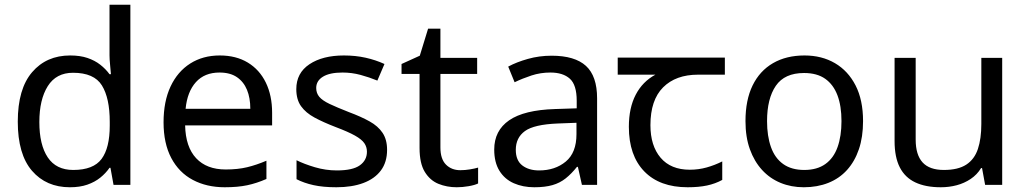

<svg xmlns="http://www.w3.org/2000/svg" viewBox="-20 -780 4333 810"><path d="M275 10Q175 10 115 -59.5Q55 -129 55 -267Q55 -405 115.5 -475.5Q176 -546 276 -546Q318 -546 349 -535.5Q380 -525 403 -507Q426 -489 442 -467H448Q447 -480 444.5 -505.5Q442 -531 442 -546V-760H530V0H459L446 -72H442Q426 -49 403 -30.5Q380 -12 348.5 -1Q317 10 275 10ZM289 -63Q374 -63 408.5 -109.5Q443 -156 443 -250V-266Q443 -366 410 -419.5Q377 -473 288 -473Q217 -473 181.5 -416.5Q146 -360 146 -265Q146 -169 181.5 -116Q217 -63 289 -63Z M907 -546Q976 -546 1025.5 -516Q1075 -486 1101.5 -431.5Q1128 -377 1128 -304V-251H761Q763 -160 807.5 -112.5Q852 -65 932 -65Q983 -65 1022.5 -74.5Q1062 -84 1104 -102V-25Q1063 -7 1023 1.5Q983 10 928 10Q852 10 793.5 -21Q735 -52 702.5 -113.5Q670 -175 670 -264Q670 -352 699.5 -415Q729 -478 782.5 -512Q836 -546 907 -546ZM906 -474Q843 -474 806.5 -433.5Q770 -393 763 -321H1036Q1036 -367 1022 -401Q1008 -435 979.5 -454.5Q951 -474 906 -474Z M1613 -148Q1613 -96 1587 -61Q1561 -26 1513 -8Q1465 10 1399 10Q1343 10 1302.5 1Q1262 -8 1231 -24V-104Q1263 -88 1308.5 -74.5Q1354 -61 1401 -61Q1468 -61 1498 -82.5Q1528 -104 1528 -140Q1528 -160 1517 -176Q1506 -192 1477.5 -208Q1449 -224 1396 -244Q1344 -264 1307 -284Q1270 -304 1250 -332Q1230 -360 1230 -404Q1230 -472 1285.5 -509Q1341 -546 1431 -546Q1480 -546 1522.5 -536.5Q1565 -527 1602 -510L1572 -440Q1538 -454 1501 -464Q1464 -474 1425 -474Q1371 -474 1342.5 -456.5Q1314 -439 1314 -409Q1314 -387 1327 -371.5Q1340 -356 1370.5 -341.5Q1401 -327 1452 -307Q1503 -288 1539 -268Q1575 -248 1594 -219.5Q1613 -191 1613 -148Z M1922 -62Q1942 -62 1963 -65.5Q1984 -69 1997 -73V-6Q1983 1 1957 5.5Q1931 10 1907 10Q1865 10 1829.5 -4.5Q1794 -19 1772 -55Q1750 -91 1750 -156V-468H1674V-510L1751 -545L1786 -659H1838V-536H1993V-468H1838V-158Q1838 -109 1861.5 -85.5Q1885 -62 1922 -62Z M2307 -545Q2405 -545 2452 -502Q2499 -459 2499 -365V0H2435L2418 -76H2414Q2391 -47 2366.5 -27.5Q2342 -8 2310.5 1Q2279 10 2234 10Q2186 10 2147.5 -7Q2109 -24 2087 -59.5Q2065 -95 2065 -149Q2065 -229 2128 -272.5Q2191 -316 2322 -320L2413 -323V-355Q2413 -422 2384 -448Q2355 -474 2302 -474Q2260 -474 2222 -461.5Q2184 -449 2151 -433L2124 -499Q2159 -518 2207 -531.5Q2255 -545 2307 -545ZM2333 -259Q2233 -255 2194.5 -227Q2156 -199 2156 -148Q2156 -103 2183.5 -82Q2211 -61 2254 -61Q2322 -61 2367 -98.5Q2412 -136 2412 -214V-262Z M2881 10Q2763 10 2698 -57Q2633 -124 2633 -245Q2633 -325 2662 -380.5Q2691 -436 2745 -465H2586V-537H3038V-465H2925Q2831 -465 2777.5 -411.5Q2724 -358 2724 -252Q2724 -165 2767 -114.5Q2810 -64 2890 -64Q2927 -64 2961 -73.5Q2995 -83 3027 -99V-21Q2998 -5 2963 2.5Q2928 10 2881 10Z M3621 -269Q3621 -202 3603.5 -150.5Q3586 -99 3553.5 -63Q3521 -27 3474.5 -8.5Q3428 10 3371 10Q3318 10 3273 -8.5Q3228 -27 3195 -63Q3162 -99 3143.5 -150.5Q3125 -202 3125 -269Q3125 -358 3155 -419.5Q3185 -481 3241 -513.5Q3297 -546 3374 -546Q3447 -546 3502.5 -513.5Q3558 -481 3589.5 -419.5Q3621 -358 3621 -269ZM3216 -269Q3216 -206 3232.5 -159.5Q3249 -113 3284 -88Q3319 -63 3373 -63Q3427 -63 3462 -88Q3497 -113 3513.5 -159.5Q3530 -206 3530 -269Q3530 -333 3513 -378Q3496 -423 3461.5 -447.5Q3427 -472 3372 -472Q3290 -472 3253 -418Q3216 -364 3216 -269Z M4208 -536V0H4136L4123 -71H4119Q4102 -43 4075 -25Q4048 -7 4016 1.5Q3984 10 3949 10Q3885 10 3841.5 -10.5Q3798 -31 3776 -74Q3754 -117 3754 -185V-536H3843V-191Q3843 -127 3872 -95Q3901 -63 3962 -63Q4022 -63 4056.5 -85.5Q4091 -108 4105.5 -151.5Q4120 -195 4120 -257V-536Z"/></svg>

Font: utamil25
Style: Book
Weight: 400
Designer: Jelle Bosma - Monotype Design Team
Foundry: Monotype Imaging Inc.
Version: Version 2.003